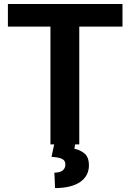

<svg xmlns="http://www.w3.org/2000/svg" viewBox="-20 -731 660 972"><path d="M20 -710.9V-596.2H235.4V0H254.4L240.7 63C290 66.4 311 74.7 311 101.6C311 131.3 287.1 143.1 255.4 143.1L258.8 221.2C371.6 221.2 430.2 175.3 430.2 106.4C430.2 78.1 422.4 57.6 407.2 45.4C391.6 33.2 374.5 25.4 356.4 22L360.4 0H381.3V-596.2H600.1V-710.9Z"/></svg>

Font: Vazirmatn
Style: Bold
Weight: 700
Designer: Saber Rastikerdar
Foundry: Saber Rastikerdar
Version: Version 33.003